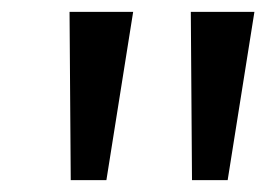

<svg xmlns="http://www.w3.org/2000/svg" viewBox="-20 -732 471 323"><path d="M99 -429 97 -712H204L159 -429ZM303 -429 301 -712H408L363 -429Z"/></svg>

Font: Muli Medium
Style: Italic
Weight: 500
Italic angle: -4.541°
Designer: Vernon Adams
Foundry: Vernon Adams
Version: Version 2.100; ttfautohint (v1.8.1.43-b0c9)